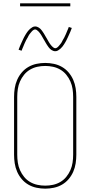

<svg xmlns="http://www.w3.org/2000/svg" viewBox="-20 -1119 540 1147"><path d="M250 8Q224 8 198 2.5Q172 -3 149.5 -16Q127 -29 110 -49Q93 -69 82.5 -93Q72 -117 68 -143Q64 -169 64 -195V-540Q64 -566 68 -592Q72 -618 82.5 -642Q93 -666 110 -686Q127 -706 149.5 -719Q172 -732 198 -737.5Q224 -743 250 -743Q276 -743 302 -737.5Q328 -732 350.5 -719Q373 -706 390 -686Q407 -666 417.5 -642Q428 -618 432 -592Q436 -566 436 -540V-195Q436 -169 432 -143Q428 -117 417.5 -93Q407 -69 390 -49Q373 -29 350.5 -16Q328 -3 302 2.5Q276 8 250 8ZM250 -10Q274 -10 297 -15Q320 -20 340.5 -32Q361 -44 376 -62.5Q391 -81 400.5 -102.5Q410 -124 413.5 -147.5Q417 -171 417 -195V-540Q417 -564 413.5 -587.5Q410 -611 400.5 -632.5Q391 -654 376 -672.5Q361 -691 340.5 -703Q320 -715 297 -720Q274 -725 250 -725Q226 -725 203 -720Q180 -715 159.5 -703Q139 -691 124 -672.5Q109 -654 99.5 -632.5Q90 -611 86.5 -587.5Q83 -564 83 -540V-195Q83 -171 86.5 -147.5Q90 -124 99.5 -102.5Q109 -81 124 -62.5Q139 -44 159.5 -32Q180 -20 203 -15Q226 -10 250 -10ZM310 -813Q304 -813 298.5 -815Q293 -817 288 -820Q283 -823 279 -827Q275 -831 271.5 -835.5Q268 -840 265 -844.5Q262 -849 259 -853.5Q256 -858 253 -863.5Q250 -869 247 -874Q244 -879 241 -884Q238 -889 235 -894.5Q232 -900 229 -905Q226 -910 223 -914.5Q220 -919 216.5 -923.5Q213 -928 209 -932Q205 -936 200 -939.5Q195 -943 190 -943Q185 -943 181 -940.5Q177 -938 174 -935.5Q171 -933 168 -929Q165 -925 161 -920.5Q157 -916 155.5 -913.5Q154 -911 152 -908Q150 -905 148.5 -901.5Q147 -898 145 -894.5Q143 -891 140.5 -887Q138 -883 136 -879Q134 -875 132 -870.5Q130 -866 127.5 -861Q125 -856 123 -850.5Q121 -845 118.5 -839.5Q116 -834 113.5 -828Q111 -822 109 -816L91 -822Q95 -834 99.5 -844Q104 -854 108 -863Q112 -872 116 -880.5Q120 -889 123.5 -896Q127 -903 131 -909.5Q135 -916 138.5 -921.5Q142 -927 147.5 -934Q153 -941 159.5 -946.5Q166 -952 173.5 -956.5Q181 -961 190 -961Q196 -961 201.5 -959Q207 -957 212 -954Q217 -951 221 -947Q225 -943 228.5 -938.5Q232 -934 235 -929.5Q238 -925 241 -920.5Q244 -916 247 -910.5Q250 -905 253 -900Q256 -895 259 -890Q262 -885 265 -879.5Q268 -874 271 -869Q274 -864 277 -859.5Q280 -855 283.5 -850.5Q287 -846 291 -842Q295 -838 300 -834.5Q305 -831 310 -831Q315 -831 319 -833.5Q323 -836 326 -838.5Q329 -841 332 -845Q335 -849 339 -853.5Q343 -858 344.5 -860.5Q346 -863 348 -866Q350 -869 351.5 -872.5Q353 -876 355 -879.5Q357 -883 359.5 -887Q362 -891 364 -895Q366 -899 368 -903.5Q370 -908 372.5 -913Q375 -918 377 -923.5Q379 -929 381.5 -934.5Q384 -940 386.5 -946Q389 -952 391 -958L409 -952Q405 -940 400.5 -930Q396 -920 392 -911Q388 -902 384 -893.5Q380 -885 376.5 -878Q373 -871 369 -864.5Q365 -858 361.5 -852.5Q358 -847 352.5 -840Q347 -833 340.5 -827.5Q334 -822 326.5 -817.5Q319 -813 310 -813ZM400 -1081H100V-1099H400Z"/></svg>

Font: Iosevka Thin
Style: Regular
Weight: 100
Monospace: yes
Designer: Belleve Invis
Foundry: Belleve Invis
Version: Version 32.5.0; ttfautohint (v1.8.4)